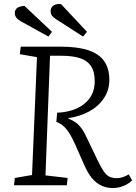

<svg xmlns="http://www.w3.org/2000/svg" viewBox="-20 -937 688 971"><path d="M269 -367Q324 -369 367 -388Q410 -407 434.5 -442Q459 -477 459 -527Q459 -575 440 -603Q421 -631 384 -643Q347 -655 291 -655H233L210 -50L322 -37L318 0H51L55 -37L142 -52L167 -648L80 -663L85 -701H287Q372 -701 426.5 -683Q481 -665 507 -627.5Q533 -590 533 -533Q533 -482 506 -441Q479 -400 432 -374Q385 -348 326 -340V-337Q349 -328 364.5 -316.5Q380 -305 393.5 -286Q407 -267 422 -234L471 -132Q489 -94 503 -73Q517 -52 532.5 -44Q548 -36 570 -36Q584 -36 599 -40.5Q614 -45 631 -55L648 -25Q637 -13 621.5 -4.5Q606 4 588 9Q570 14 551 14Q519 14 492.5 1.5Q466 -11 444.5 -37Q423 -63 405 -105L364 -198Q347 -237 332.5 -260.5Q318 -284 302.5 -298Q287 -312 265 -321ZM265 -839Q251 -848 243.5 -857Q236 -866 236 -880Q236 -900 251 -909.5Q266 -919 289 -916L420 -776L400 -752ZM86 -829Q70 -838 62.5 -848Q55 -858 55 -871Q55 -888 67.5 -897Q80 -906 104 -907L243 -776L225 -752Z"/></svg>

Font: Literata Light
Style: Italic
Weight: 300
Italic angle: -2°
Designer: Latin by Veronika Burian and Jose Scaglione. Greek by Irene Vlachou. Cyrillic by Vera Evstafieva
Foundry: TypeTogether
Version: Version 3.103;gftools[0.9.29]